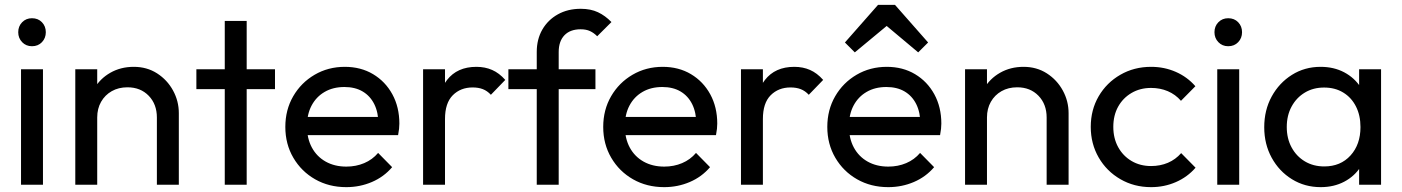

<svg xmlns="http://www.w3.org/2000/svg" viewBox="-20 -760 5768 790"><path d="M66.5 0V-475H156.8V0ZM111.5 -569.8Q87.2 -569.8 71.1 -586.5Q55 -603.2 55 -627.5Q55 -652 71.1 -668.5Q87.2 -685 111.5 -685Q136.8 -685 152.6 -668.5Q168.5 -652 168.5 -627.5Q168.5 -603.2 152.6 -586.5Q136.8 -569.8 111.5 -569.8Z M625.5 0V-276.5Q625.5 -331.2 591.9 -366Q558.2 -400.8 504.4 -400.8Q467.8 -400.8 439.8 -384.9Q411.8 -369 395.9 -341Q380 -313 380 -276.8L342.5 -297.8Q342.5 -352 366.9 -394.1Q391.2 -436.2 433.9 -460.6Q476.6 -485 530.5 -485Q584.5 -485 626.4 -458.1Q668.2 -431.2 692 -387.6Q715.8 -344 715.8 -294.5V0ZM289.8 0V-475H380V0Z M904.8 0V-674H995V0ZM788 -393.2V-475H1111.5V-393.2Z M1404.8 10Q1333.5 10 1276.8 -22.2Q1220 -54.5 1187 -110.9Q1154 -167.2 1154 -237.8Q1154 -308 1186.4 -363.9Q1218.8 -419.8 1274.5 -452.4Q1330.2 -485 1398.8 -485Q1464.5 -485 1515 -454.9Q1565.5 -424.8 1594.4 -372Q1623.2 -319.2 1623.2 -251.5Q1623.2 -241.5 1622 -230Q1620.8 -218.5 1618 -204H1217.2V-278.8H1570.2L1537.2 -250Q1536.8 -297.8 1520 -331.5Q1503.2 -365.2 1472.2 -383.6Q1441.2 -402 1397 -402Q1350.5 -402 1315.9 -381.9Q1281.2 -361.8 1262.1 -325.8Q1243 -289.8 1243 -240.5Q1243 -190.8 1263.1 -153.2Q1283.2 -115.8 1320 -95.1Q1356.8 -74.5 1405 -74.5Q1444.8 -74.5 1478.5 -88.8Q1512.2 -103 1535.8 -130.8L1593.5 -72.2Q1559.5 -32.2 1510.1 -11.1Q1460.8 10 1404.8 10Z M1720.8 0V-475H1811V0ZM1811 -270.5 1777.2 -286.2Q1777.2 -376.5 1819.2 -430.8Q1861.2 -485 1940.2 -485Q1975.8 -485 2004.9 -472.2Q2034 -459.5 2059 -431.2L1999.8 -370Q1984.8 -386.2 1966.6 -393.2Q1948.5 -400.2 1924.8 -400.2Q1875 -400.2 1843 -368.1Q1811 -336 1811 -270.5Z M2188.5 0V-546.2Q2188.5 -598.5 2211.5 -638.4Q2234.5 -678.2 2275.4 -701Q2316.2 -723.8 2369.5 -723.8Q2410.5 -723.8 2440.5 -709.6Q2470.5 -695.5 2495.8 -669.2L2437.2 -610.8Q2423.5 -624.8 2407.6 -632.1Q2391.8 -639.5 2369.2 -639.5Q2326 -639.5 2302.4 -614.9Q2278.8 -590.2 2278.8 -546V0ZM2071.8 -393.2V-475H2430V-393.2Z M2712.8 10Q2641.5 10 2584.8 -22.2Q2528 -54.5 2495 -110.9Q2462 -167.2 2462 -237.8Q2462 -308 2494.4 -363.9Q2526.8 -419.8 2582.5 -452.4Q2638.2 -485 2706.8 -485Q2772.5 -485 2823 -454.9Q2873.5 -424.8 2902.4 -372Q2931.2 -319.2 2931.2 -251.5Q2931.2 -241.5 2930 -230Q2928.8 -218.5 2926 -204H2525.2V-278.8H2878.2L2845.2 -250Q2844.8 -297.8 2828 -331.5Q2811.2 -365.2 2780.2 -383.6Q2749.2 -402 2705 -402Q2658.5 -402 2623.9 -381.9Q2589.2 -361.8 2570.1 -325.8Q2551 -289.8 2551 -240.5Q2551 -190.8 2571.1 -153.2Q2591.2 -115.8 2628 -95.1Q2664.8 -74.5 2713 -74.5Q2752.8 -74.5 2786.5 -88.8Q2820.2 -103 2843.8 -130.8L2901.5 -72.2Q2867.5 -32.2 2818.1 -11.1Q2768.8 10 2712.8 10Z M3028.8 0V-475H3119V0ZM3119 -270.5 3085.2 -286.2Q3085.2 -376.5 3127.2 -430.8Q3169.2 -485 3248.2 -485Q3283.8 -485 3312.9 -472.2Q3342 -459.5 3367 -431.2L3307.8 -370Q3292.8 -386.2 3274.6 -393.2Q3256.5 -400.2 3232.8 -400.2Q3183 -400.2 3151 -368.1Q3119 -336 3119 -270.5Z M3634.8 10Q3563.5 10 3506.8 -22.2Q3450 -54.5 3417 -110.9Q3384 -167.2 3384 -237.8Q3384 -308 3416.4 -363.9Q3448.8 -419.8 3504.5 -452.4Q3560.2 -485 3628.8 -485Q3694.5 -485 3745 -454.9Q3795.5 -424.8 3824.4 -372Q3853.2 -319.2 3853.2 -251.5Q3853.2 -241.5 3852 -230Q3850.8 -218.5 3848 -204H3447.2V-278.8H3800.2L3767.2 -250Q3766.8 -297.8 3750 -331.5Q3733.2 -365.2 3702.2 -383.6Q3671.2 -402 3627 -402Q3580.5 -402 3545.9 -381.9Q3511.2 -361.8 3492.1 -325.8Q3473 -289.8 3473 -240.5Q3473 -190.8 3493.1 -153.2Q3513.2 -115.8 3550 -95.1Q3586.8 -74.5 3635 -74.5Q3674.8 -74.5 3708.5 -88.8Q3742.2 -103 3765.8 -130.8L3823.5 -72.2Q3789.5 -32.2 3740.1 -11.1Q3690.8 10 3634.8 10ZM3497.2 -544.5 3456.5 -585.2 3592.8 -740H3662.5L3798.8 -585.2L3758 -544.5L3597.8 -678.8L3658.2 -678Z M4286.5 0V-276.5Q4286.5 -331.2 4252.9 -366Q4219.2 -400.8 4165.4 -400.8Q4128.8 -400.8 4100.8 -384.9Q4072.8 -369 4056.9 -341Q4041 -313 4041 -276.8L4003.5 -297.8Q4003.5 -352 4027.9 -394.1Q4052.2 -436.2 4094.9 -460.6Q4137.6 -485 4191.5 -485Q4245.5 -485 4287.4 -458.1Q4329.2 -431.2 4353 -387.6Q4376.8 -344 4376.8 -294.5V0ZM3950.8 0V-475H4041V0Z M4716.2 10Q4646.2 10 4589.8 -22.8Q4533.2 -55.5 4500.6 -112Q4468 -168.5 4468 -238Q4468 -308 4500.6 -363.9Q4533.2 -419.8 4589.8 -452.4Q4646.2 -485 4716.2 -485Q4770.8 -485 4818 -464.2Q4865.2 -443.5 4898.5 -405.2L4839.2 -345.2Q4816.8 -371.2 4785.1 -384.8Q4753.5 -398.2 4716.2 -398.2Q4671 -398.2 4635.8 -377.5Q4600.5 -356.8 4580.6 -321Q4560.8 -285.2 4560.8 -238Q4560.8 -191.2 4580.6 -154.9Q4600.5 -118.5 4635.8 -97.6Q4671 -76.8 4716.2 -76.8Q4753.8 -76.8 4785.5 -90.2Q4817.2 -103.8 4840 -130L4899.2 -70Q4865.8 -31.5 4818.2 -10.8Q4770.8 10 4716.2 10Z M4988.5 0V-475H5078.8V0ZM5033.5 -569.8Q5009.2 -569.8 4993.1 -586.5Q4977 -603.2 4977 -627.5Q4977 -652 4993.1 -668.5Q5009.2 -685 5033.5 -685Q5058.8 -685 5074.6 -668.5Q5090.5 -652 5090.5 -627.5Q5090.5 -603.2 5074.6 -586.5Q5058.8 -569.8 5033.5 -569.8Z M5414.2 10Q5348.5 10 5295.8 -22.6Q5243 -55.2 5212.4 -111.1Q5181.8 -167 5181.8 -236.5Q5181.8 -306.8 5212.4 -362.8Q5243 -418.8 5295.6 -451.9Q5348.2 -485 5413.8 -485Q5468.2 -485 5510.8 -462.5Q5553.2 -440 5579.1 -400.2Q5605 -360.5 5607.8 -309V-166.2Q5604.8 -114.8 5579.2 -74.9Q5553.8 -35 5511.1 -12.5Q5468.5 10 5414.2 10ZM5428.8 -75.2Q5496 -75.2 5536.9 -120.4Q5577.8 -165.5 5577.8 -237.2Q5577.8 -285.5 5559.1 -322.1Q5540.5 -358.8 5506.9 -379.2Q5473.2 -399.8 5428.2 -399.8Q5383.2 -399.8 5348.8 -379Q5314.2 -358.2 5294.4 -321.6Q5274.5 -285 5274.5 -237.5Q5274.5 -190 5294.4 -153.4Q5314.2 -116.8 5349 -96Q5383.8 -75.2 5428.8 -75.2ZM5572.2 0V-127.5L5588.8 -243.8L5572.2 -358.5V-475H5662.5V0Z"/></svg>

Font: Outfit Thin
Style: Regular
Weight: 100
Designer: Rodrigo Fuenzalida
Foundry: fragTYPE
Version: Version 1.000